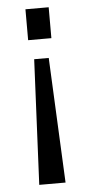

<svg xmlns="http://www.w3.org/2000/svg" viewBox="-51 -558 348 749"><g transform="rotate(-5 123.0 -183.5)"><path d="M72 160 95 -330H152L175 160ZM78 -406V-527H169V-406Z"/></g></svg>

Font: Archivo ExtraCondensed Medium
Style: Regular
Weight: 500
Width: 2
Designer: Hector Gatti
Foundry: Omnibus-Type
Version: Version 2.001